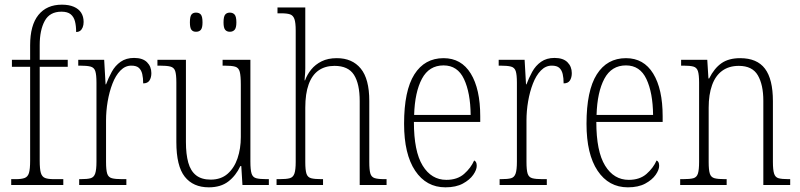

<svg xmlns="http://www.w3.org/2000/svg" viewBox="-20 -792 3427 822"><path d="M28 0V-25H48Q72 -25 85.5 -30Q99 -35 104 -51.5Q109 -68 109 -104V-506H31V-536H109V-598Q109 -684 144.5 -728Q180 -772 245 -772Q275 -772 296 -763Q317 -754 327.5 -737.5Q338 -721 338 -698Q338 -685 334 -675Q330 -665 323 -660Q316 -655 306 -655Q306 -681 301 -700.5Q296 -720 282.5 -731Q269 -742 243 -742Q193 -742 171.5 -702.5Q150 -663 150 -599V-536H270V-506H150V-104Q150 -68 155 -51.5Q160 -35 173 -30Q186 -25 211 -25H251V0Z M319 0V-25H325Q354 -25 368 -29Q382 -33 387.5 -49Q393 -65 393 -100V-438Q393 -472 388 -487.5Q383 -503 367.5 -507Q352 -511 321 -511H315V-536H426L432 -431H434Q444 -458 458.5 -484.5Q473 -511 496.5 -527.5Q520 -544 554 -544Q591 -544 609.5 -525.5Q628 -507 628 -479Q628 -460 620 -447.5Q612 -435 593 -435Q593 -458 589 -475Q585 -492 574.5 -501.5Q564 -511 542 -511Q516 -511 495.5 -490Q475 -469 461.5 -434Q448 -399 441 -358Q434 -317 434 -276V-99Q434 -64 439 -48.5Q444 -33 459 -29Q474 -25 502 -25H521V0Z M874 10Q807 10 771 -35.5Q735 -81 735 -184V-439Q735 -473 730 -488Q725 -503 709.5 -507Q694 -511 663 -511H654V-536H776V-184Q776 -132 786 -96Q796 -60 819.5 -41.5Q843 -23 882 -23Q926 -23 954.5 -48Q983 -73 997 -114.5Q1011 -156 1011 -205V-429Q1011 -467 1006.5 -484.5Q1002 -502 987 -506.5Q972 -511 940 -511H933V-536H1052V-101Q1052 -65 1057 -49Q1062 -33 1077 -29Q1092 -25 1121 -25H1131V0H1018L1013 -81H1009Q990 -40 957.5 -15Q925 10 874 10ZM964 -656Q951 -656 944 -664.5Q937 -673 937 -696Q937 -721 944 -729.5Q951 -738 964 -738Q977 -738 984.5 -729.5Q992 -721 992 -696Q992 -673 984.5 -664.5Q977 -656 964 -656ZM819 -656Q806 -656 799.5 -664.5Q793 -673 793 -696Q793 -721 799.5 -729.5Q806 -738 819 -738Q833 -738 840 -729.5Q847 -721 847 -696Q847 -673 840 -664.5Q833 -656 819 -656Z M1164 0V-25H1176Q1206 -25 1220.5 -29Q1235 -33 1240.5 -49Q1246 -65 1246 -99V-661Q1246 -695 1240.5 -710.5Q1235 -726 1222 -730.5Q1209 -735 1184 -735H1168V-760H1287V-500Q1287 -491 1286.5 -481.5Q1286 -472 1285 -463.5Q1284 -455 1284 -448H1286Q1295 -473 1312.5 -494.5Q1330 -516 1357 -529.5Q1384 -543 1422 -543Q1488 -543 1524.5 -498.5Q1561 -454 1561 -360V-98Q1561 -65 1565.5 -49.5Q1570 -34 1584 -29.5Q1598 -25 1626 -25H1635V0H1520V-359Q1520 -433 1495.5 -471.5Q1471 -510 1412 -510Q1372 -510 1344 -490.5Q1316 -471 1301.5 -431Q1287 -391 1287 -331V-98Q1287 -64 1292 -48.5Q1297 -33 1312 -29Q1327 -25 1356 -25H1363V0Z M1887 10Q1805 10 1757.5 -61Q1710 -132 1710 -262Q1710 -404 1754 -473.5Q1798 -543 1879 -543Q1955 -543 1995.5 -477Q2036 -411 2036 -294V-270H1752Q1752 -144 1789.5 -83Q1827 -22 1891 -22Q1938 -22 1967 -47.5Q1996 -73 2010 -105Q2015 -103 2018 -97.5Q2021 -92 2021 -82Q2021 -65 2006 -43.5Q1991 -22 1961.5 -6Q1932 10 1887 10ZM1995 -300Q1994 -395 1966.5 -453.5Q1939 -512 1879 -512Q1817 -512 1786.5 -455Q1756 -398 1753 -300Z M2119 0V-25H2125Q2154 -25 2168 -29Q2182 -33 2187.5 -49Q2193 -65 2193 -100V-438Q2193 -472 2188 -487.5Q2183 -503 2167.5 -507Q2152 -511 2121 -511H2115V-536H2226L2232 -431H2234Q2244 -458 2258.5 -484.5Q2273 -511 2296.5 -527.5Q2320 -544 2354 -544Q2391 -544 2409.5 -525.5Q2428 -507 2428 -479Q2428 -460 2420 -447.5Q2412 -435 2393 -435Q2393 -458 2389 -475Q2385 -492 2374.5 -501.5Q2364 -511 2342 -511Q2316 -511 2295.5 -490Q2275 -469 2261.5 -434Q2248 -399 2241 -358Q2234 -317 2234 -276V-99Q2234 -64 2239 -48.5Q2244 -33 2259 -29Q2274 -25 2302 -25H2321V0Z M2668 10Q2586 10 2538.5 -61Q2491 -132 2491 -262Q2491 -404 2535 -473.5Q2579 -543 2660 -543Q2736 -543 2776.5 -477Q2817 -411 2817 -294V-270H2533Q2533 -144 2570.5 -83Q2608 -22 2672 -22Q2719 -22 2748 -47.5Q2777 -73 2791 -105Q2796 -103 2799 -97.5Q2802 -92 2802 -82Q2802 -65 2787 -43.5Q2772 -22 2742.5 -6Q2713 10 2668 10ZM2776 -300Q2775 -395 2747.5 -453.5Q2720 -512 2660 -512Q2598 -512 2567.5 -455Q2537 -398 2534 -300Z M2892 0V-25H2904Q2934 -25 2948.5 -29Q2963 -33 2968 -49Q2973 -65 2973 -99V-438Q2973 -472 2968 -487.5Q2963 -503 2948.5 -507Q2934 -511 2906 -511H2896V-536H3008L3013 -456H3016Q3038 -500 3069 -521.5Q3100 -543 3149 -543Q3221 -543 3255 -498Q3289 -453 3289 -359V-99Q3289 -65 3294 -49Q3299 -33 3313 -29Q3327 -25 3356 -25H3363V0H3248V-361Q3248 -429 3224.5 -469.5Q3201 -510 3143 -510Q3101 -510 3072 -489Q3043 -468 3028.5 -427.5Q3014 -387 3014 -331V-98Q3014 -64 3019 -48.5Q3024 -33 3039 -29Q3054 -25 3083 -25H3091V0Z"/></svg>

Font: Noto Serif Khmer Condensed ExtraLight
Style: Regular
Weight: 250
Width: 3
Designer: Danh Hong and the Monotype Design Team
Foundry: Monotype Imaging Inc.
Version: Version 2.004